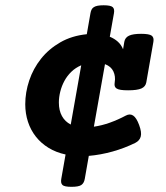

<svg xmlns="http://www.w3.org/2000/svg" viewBox="-20 -661 640 742"><path d="M460.4 -499.5Q463.4 -516.1 478.8 -523.2Q494.1 -530.3 525.4 -530.3Q556.6 -530.3 566.2 -523.2Q575.7 -516.1 572.8 -499.5L545.4 -342.8Q542.5 -326.2 526.4 -319.1Q510.3 -312 475.1 -312Q457.5 -312 446.8 -313.7Q436 -315.4 430.4 -319.1Q424.8 -322.8 423.3 -328.6Q421.9 -334.5 423.3 -342.8Q427.2 -365.7 418.2 -385Q409.2 -404.3 385.7 -413.1L342.8 -171.4Q373.5 -175.8 404.8 -187Q436 -198.2 466.3 -214.4Q481.9 -222.7 494.6 -214.4Q507.3 -206.1 517.6 -178.2Q528.3 -149.4 523.9 -133.3Q519.5 -117.2 502.9 -108.9Q461.4 -88.4 415 -75.4Q368.7 -62.5 323.2 -58.6L307.6 30.3Q304.7 46.9 294.2 54Q283.7 61 256.3 61Q229 61 221.4 54Q213.9 46.9 216.8 30.3L233.4 -64Q196.8 -71.8 167.7 -89.6Q138.7 -107.4 118.7 -132.8Q98.6 -158.2 88.1 -190.2Q77.6 -222.2 77.6 -258.3Q77.6 -304.2 93 -350.1Q108.4 -396 138.4 -433.8Q168.5 -471.7 212.9 -497.3Q257.3 -522.9 315.4 -528.8L329.6 -609.9Q331.1 -618.2 334 -624Q336.9 -629.9 342.8 -633.5Q348.6 -637.2 357.7 -638.9Q366.7 -640.6 380.4 -640.6Q407.7 -640.6 415.5 -633.5Q423.3 -626.5 420.4 -609.9L404.3 -519Q422.4 -511.7 435.5 -499.8Q448.7 -487.8 455.6 -470.7ZM207.5 -264.6Q207.5 -233.9 219.5 -212.4Q231.4 -190.9 253.4 -179.7L293.9 -408.7Q272 -399.4 255.6 -383.5Q239.3 -367.7 228.8 -348.1Q218.3 -328.6 212.9 -306.9Q207.5 -285.2 207.5 -264.6Z"/></svg>

Font: Courier Prime
Style: Bold Italic
Weight: 700
Monospace: yes
Designer: Alan Dague-Greene
Foundry: Quote-Unquote Apps
Version: Version 1.202